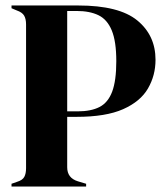

<svg xmlns="http://www.w3.org/2000/svg" viewBox="-20 -680 605 700"><path d="M22 0V-10L42 -17Q62 -23 68.5 -35Q75 -47 75 -67V-591Q75 -611 68 -623Q61 -635 41 -642L22 -650V-660H265Q414 -660 480.5 -605.5Q547 -551 547 -462Q547 -405 519.5 -357.5Q492 -310 429 -282Q366 -254 259 -254H225V-70Q225 -31 264 -19L294 -10V0ZM225 -274H263Q312 -274 343 -290Q374 -306 389 -346Q404 -386 404 -457Q404 -529 387.5 -569Q371 -609 339 -624.5Q307 -640 259 -640H225Z"/></svg>

Font: DM Serif Display
Style: Regular
Weight: 400
Designer: Colophon Foundry, Frank Grießhammer
Foundry: Colophon Foundry
Version: Version 5.200; ttfautohint (v1.8.3)